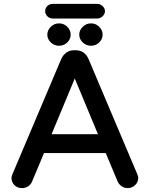

<svg xmlns="http://www.w3.org/2000/svg" viewBox="-20 -953 769 986"><path d="M212 -896Q212 -911 223 -922Q234 -933 251 -933H479Q495 -933 507 -921.5Q519 -910 519 -896Q519 -881 507 -869.5Q495 -858 479 -858H251Q234 -858 223 -869.5Q212 -881 212 -896ZM45 -61 294 -649Q303 -670 320.5 -682.5Q338 -695 359 -695H369Q392 -695 409 -683Q426 -671 435 -649L684 -61Q690 -48 690 -39Q690 -18 674 -2.5Q658 13 636 13Q619 13 605.5 4Q592 -5 585 -19L523 -167H206L144 -19Q137 -4 123.5 4.5Q110 13 93 13Q69 13 54 -2.5Q39 -18 39 -39Q39 -48 45 -61ZM283 -833Q308 -833 325.5 -815.5Q343 -798 343 -775Q343 -752 325.5 -735Q308 -718 283 -718Q259 -718 241 -735Q223 -752 223 -775Q223 -798 241 -815.5Q259 -833 283 -833ZM483 -264 364 -550 245 -264ZM447 -833Q472 -833 489.5 -815.5Q507 -798 507 -775Q507 -752 489.5 -735Q472 -718 447 -718Q423 -718 405 -735Q387 -752 387 -775Q387 -798 405 -815.5Q423 -833 447 -833Z"/></svg>

Font: 寒蝉全圆体 Bold
Style: Regular
Weight: 700
Designer: Warren2060
      Designed by Motoya company      

      [Varela Round]
      Joe Prince(Latin component); Avraham Cornf
Foundry: ChillType
Version: Version 3.200